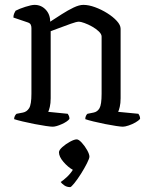

<svg xmlns="http://www.w3.org/2000/svg" viewBox="-20 -520 611 788"><path d="M196 0Q189 0 168 -3Q147 -6 121.5 -11Q96 -16 73 -21.5Q50 -27 38 -31Q38 -39 41.5 -45Q45 -51 48 -53L74 -58Q90 -61 99.5 -76Q109 -91 109 -135V-405Q109 -413 106 -419Q103 -425 94 -428L35 -448Q35 -458 38.5 -465.5Q42 -473 44 -476Q59 -484 84 -492Q109 -500 122 -500Q149 -500 167.5 -480.5Q186 -461 186 -431Q209 -446 234 -462Q259 -478 282 -489Q305 -500 322 -500Q344 -500 370 -490.5Q396 -481 420 -466Q444 -451 459.5 -434Q475 -417 475 -402V-117Q475 -96 471.5 -81.5Q468 -67 465 -61L548 -53Q550 -50 552.5 -45Q555 -40 555 -32Q549 -25 536 -17.5Q523 -10 508 -5Q493 0 484 0Q477 0 456.5 -3Q436 -6 411 -11Q386 -16 363.5 -21.5Q341 -27 330 -31Q330 -39 333 -45Q336 -51 339 -53L364 -58Q380 -61 388.5 -76Q397 -91 397 -135V-370Q397 -380 385.5 -391Q374 -402 358 -411Q342 -420 326.5 -425.5Q311 -431 304 -431Q294 -431 270.5 -422.5Q247 -414 223 -405Q199 -396 188 -392V-117Q188 -96 184.5 -81.5Q181 -67 178 -61L258 -53Q260 -50 262.5 -45Q265 -40 265 -32Q257 -21 233.5 -10.5Q210 0 196 0ZM268 248Q254 248 243.5 240.5Q233 233 229 227Q240 220 254.5 206.5Q269 193 279 177Q259 166 240.5 144.5Q222 123 222 105Q222 96 236 83.5Q250 71 267.5 61.5Q285 52 295 52Q303 52 315.5 65.5Q328 79 337.5 96Q347 113 347 123Q347 130 337 150Q327 170 312.5 193Q298 216 285 232Q272 248 268 248Z"/></svg>

Font: Texturina 72pt
Style: Regular
Weight: 400
Designer: Guillermo Torres Carreño
Foundry: Omnibus-Type
Version: Version 1.002; ttfautohint (v1.8.3)